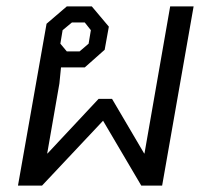

<svg xmlns="http://www.w3.org/2000/svg" viewBox="-20 -578 649 598"><path d="M125 -504 188 -558H266L319 -495L306 -423L244 -368H170L165 -318L127 -100H128L287 -270H329L429 -100H430L510 -558H583L485 0H420L301 -202L111 0H36ZM228 -418 256 -442 263 -484 244 -508H204L175 -484L168 -442L188 -418Z"/></svg>

Font: Chakra Petch
Style: Italic
Weight: 400
Italic angle: -10°
Designer: Katatrad Aksorn Co.,Ltd.
Foundry: Cadson Demak Co.,Ltd.
Version: Version 1.000; ttfautohint (v1.6)